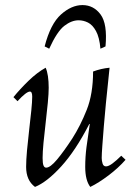

<svg xmlns="http://www.w3.org/2000/svg" viewBox="-20 -722 537 757"><path d="M118 15Q83 -11 83 -64Q83 -90 86.5 -129Q90 -168 95 -210Q100 -252 103.5 -287Q107 -322 107 -341Q107 -361 98 -361Q84 -361 49 -323L33 -339Q59 -371 92.5 -403.5Q126 -436 160 -455Q166 -442 169 -421.5Q172 -401 172 -376Q172 -354 168.5 -316.5Q165 -279 160 -237.5Q155 -196 151.5 -159Q148 -122 148 -99Q148 -78 151.5 -69.5Q155 -61 162 -61Q178 -61 204.5 -92.5Q231 -124 265 -176Q297 -226 322 -289Q347 -352 347 -440Q379 -452 412 -455Q410 -434 406 -396.5Q402 -359 397.5 -314Q393 -269 389.5 -225.5Q386 -182 383.5 -148Q381 -114 381 -99Q381 -88 384.5 -77Q388 -66 398 -66Q408 -66 423.5 -77.5Q439 -89 458 -108L475 -92Q447 -60 408 -30.5Q369 -1 336 15Q316 -11 316 -64Q316 -103 321 -142Q326 -181 334 -233H332Q278 -128 221.5 -66Q165 -4 118 15ZM174 -530 156 -539Q179 -628 220.5 -665Q262 -702 305 -702Q349 -702 376.5 -665Q404 -628 396 -539L376 -530Q372 -575 358.5 -599.5Q345 -624 327 -633Q309 -642 290 -642Q262 -642 233.5 -620Q205 -598 174 -530Z"/></svg>

Font: Bona Nova
Style: Italic
Weight: 400
Italic angle: -4°
Designer: Mateusz Machalski
Foundry: Capitalics
Version: Version 4.001; ttfautohint (v1.8.3)